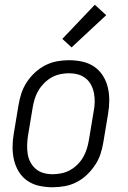

<svg xmlns="http://www.w3.org/2000/svg" viewBox="-20 -782 540 810"><path d="M202 8Q173 8 145.5 2Q118 -4 96 -19Q74 -34 60 -56.5Q46 -79 39.5 -105.5Q33 -132 33 -160.5Q33 -189 38 -218L58 -338Q62 -363 70 -387.5Q78 -412 92.5 -434.5Q107 -457 127.5 -476Q148 -495 172 -507Q196 -519 221 -523.5Q246 -528 271 -528Q300 -528 327.5 -522Q355 -516 377 -501Q399 -486 413.5 -463.5Q428 -441 434.5 -414.5Q441 -388 441 -359.5Q441 -331 436 -302L416 -182Q412 -157 404 -132.5Q396 -108 381 -85.5Q366 -63 346 -44Q326 -25 302 -13Q278 -1 252.5 3.5Q227 8 202 8ZM202 -47Q220 -47 239.5 -51Q259 -55 276 -64.5Q293 -74 307.5 -88.5Q322 -103 331.5 -120Q341 -137 346.5 -155Q352 -173 355 -191L375 -311Q379 -331 379.5 -350.5Q380 -370 376.5 -388.5Q373 -407 364.5 -423.5Q356 -440 341.5 -451.5Q327 -463 309 -468Q291 -473 271 -473Q253 -473 234 -469Q215 -465 198 -455.5Q181 -446 166.5 -431.5Q152 -417 142 -400Q132 -383 126.5 -365Q121 -347 118 -329L98 -209Q95 -189 94.5 -169.5Q94 -150 97 -131.5Q100 -113 109 -96.5Q118 -80 132 -68.5Q146 -57 164 -52Q182 -47 202 -47ZM282 -582 243 -618 380 -762 428 -718Z"/></svg>

Font: Iosevka SS18 Light
Style: Italic
Weight: 300
Italic angle: -9°
Monospace: yes
Designer: Belleve Invis
Foundry: Belleve Invis
Version: Version 25.1.1; ttfautohint (v1.8.4)